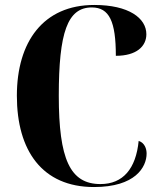

<svg xmlns="http://www.w3.org/2000/svg" viewBox="-20 -744 648 774"><path d="M359 10C525 10 571 -70 571 -125C571 -143 564 -168 539 -176C528 -64 476 -2 385 -2C262 -2 217 -103 217 -358C217 -613 252 -714 350 -714C421 -714 447 -657 447 -519C530 -519 570 -557 570 -606C570 -671 499 -724 360 -724C154 -724 48 -575 48 -358C48 -137 150 10 359 10Z"/></svg>

Font: Noto Serif Display Condensed ExtraBold
Style: Regular
Weight: 800
Width: 3
Designer: Monotype Design Team
Foundry: Monotype Imaging Inc.
Version: Version 2.009